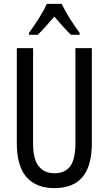

<svg xmlns="http://www.w3.org/2000/svg" viewBox="-20 -963 562 993"><path d="M455 -224Q455 -103 406 -46.5Q357 10 262 10Q167 10 117 -47Q67 -104 67 -223V-714H151V-222Q151 -140 180 -103.5Q209 -67 262 -67Q316 -67 343 -103Q370 -139 370 -223V-714H455ZM299 -943Q315 -909 341 -867.5Q367 -826 392 -793V-783H347Q326 -803 305 -827Q284 -851 261 -877Q238 -851 215.5 -825.5Q193 -800 175 -783H130V-793Q157 -830 182.5 -870.5Q208 -911 222 -943Z"/></svg>

Font: Noto Sans Hebrew ExtraCondensed
Style: Regular
Weight: 400
Width: 2
Designer: Monotype Design Team
Foundry: Monotype Imaging Inc.
Version: Version 2.004; ttfautohint (v1.8.4.7-5d5b)